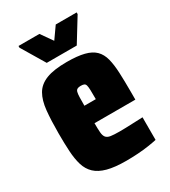

<svg xmlns="http://www.w3.org/2000/svg" viewBox="-173 -779 777 875"><g transform="rotate(-30 215.5 -341.5)"><path d="M231 8Q170 8 131.5 -2.5Q93 -13 71 -34Q49 -55 39.5 -86.5Q30 -118 27.5 -160Q25 -202 25 -254Q25 -323 30 -373Q35 -423 53.5 -455Q72 -487 111.5 -502.5Q151 -518 220 -518Q275 -518 310.5 -509Q346 -500 365.5 -480.5Q385 -461 393 -430Q401 -399 403 -355.5Q405 -312 405 -254V-213H190Q190 -182 191.5 -164Q193 -146 200.5 -137Q208 -128 224.5 -125.5Q241 -123 271 -123Q285 -123 302.5 -123.5Q320 -124 343 -125Q366 -126 393 -127V-8Q375 -4 348.5 0Q322 4 291.5 6Q261 8 231 8ZM250 -296V-305Q250 -335 249.5 -352.5Q249 -370 246.5 -378.5Q244 -387 237.5 -389.5Q231 -392 220 -392Q209 -392 202.5 -388.5Q196 -385 193.5 -376Q191 -367 190.5 -349.5Q190 -332 190 -305H257ZM139 -560 66 -682V-691H176L219 -630L262 -691H372V-682L297 -560Z"/></g></svg>

Font: Saira Condensed Black
Style: Regular
Weight: 900
Width: 3
Designer: Hector Gatti with collaboration of the Omnibus-Type team
Foundry: Omnibus-Type
Version: Version 1.101